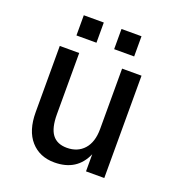

<svg xmlns="http://www.w3.org/2000/svg" viewBox="-132 -819 863 938"><g transform="rotate(20 300.0 -350.5)"><path d="M254 12Q177 12 131 -40Q85 -92 85 -188V-532H186V-214Q186 -142 211 -109Q236 -76 287 -76Q343 -76 376 -113Q409 -150 409 -218V-532H510V0H415V-89Q371 12 254 12ZM144 -608V-713H248V-608ZM340 -608V-713H444V-608Z"/></g></svg>

Font: Geist Mono Medium
Style: Regular
Weight: 500
Monospace: yes
Designer: Basement.studio, Andrés Briganti, Mateo Zaragoza
Foundry: Basement.studio, Vercel, Andrés Briganti, Guido Ferreyra, Mateo Zaragoza
Version: Version 1.500; ttfautohint (v1.8.4.7-5d5b)